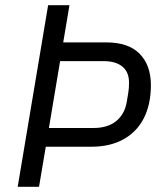

<svg xmlns="http://www.w3.org/2000/svg" viewBox="-20 -718 640 738"><path d="M48 0 165 -698H247L223 -555H389Q474 -555 517 -511Q560 -467 560 -391Q560 -317 533 -264Q506 -211 454.5 -182.5Q403 -154 331 -154H156L130 0ZM168 -226H339Q394 -226 426.5 -252.5Q459 -279 467 -325L473 -361Q476 -379 476 -400Q476 -441 450.5 -462Q425 -483 379 -483H211Z"/></svg>

Font: iA Writer Mono V
Style: Regular
Weight: 400
Italic angle: -9.5°
Designer: Mike Abbink, Paul van der Laan, Pieter van Rosmalen
Foundry: Bold Monday
Version: Version 2.000